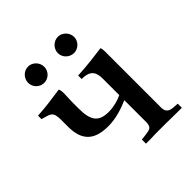

<svg xmlns="http://www.w3.org/2000/svg" viewBox="-171 -738 859 859"><g transform="rotate(-45 259.0 -308.5)"><path d="M136.5 -514C164.5 -514 187.5 -537 187.5 -565C187.5 -593 164.5 -617 136.5 -617C108.5 -617 85.5 -593 85.5 -565C85.5 -537 108.5 -514 136.5 -514ZM325.5 -514C352.5 -514 376.5 -537 376.5 -565C376.5 -593 352.5 -617 325.5 -617C297.5 -617 273.5 -593 273.5 -565C273.5 -537 297.5 -514 325.5 -514ZM73 -300C73 -210 117 -174 202 -174C253 -174 297 -190 335 -206V-65C333 -36 324 -33 292 -29L266 -26V0H297C309 0 319 -1 330 -1H390C421 -1 446 0 469 0H493V-26L464 -28C443 -31 430 -37 428 -63V-359V-421C428 -431 427 -440 424 -446C387 -441 327 -433 267 -430V-408C324 -408 335 -381 335 -341V-238C313 -227 279 -218 249 -218C184 -218 164 -250 164 -325V-365L166 -422C166 -432 164 -441 161 -447L95 -438C69 -434 39 -432 13 -430V-408C57 -395 73 -398 73 -343Z"/></g></svg>

Font: Sibila
Style: Regular
Weight: 400
Designer: Stefan Peev
Foundry: Context Ltd
Version: Version 1.000